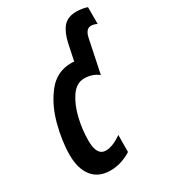

<svg xmlns="http://www.w3.org/2000/svg" viewBox="-189 -857 850 960"><g transform="rotate(-30 235.5 -377.0)"><path d="M282 -27 283 -125Q231 -88 191 -88Q139 -88 139 -174Q139 -238 154.5 -302.5Q170 -367 200.5 -411Q231 -455 276 -455Q322 -455 357 -428L397 -620Q407 -666 437 -666Q453 -666 471 -657V-754Q460 -758 443.5 -761Q427 -764 409 -764Q358 -764 332.5 -733.5Q307 -703 295 -647L275 -552Q268 -554 259 -554Q175 -554 123 -488.5Q71 -423 46.5 -331Q22 -239 22 -159Q22 -79 58 -34.5Q94 10 161 10Q196 10 228 -1Q260 -12 282 -27Z"/></g></svg>

Font: Noto Sans Display Condensed
Style: Bold Italic
Weight: 700
Width: 3
Designer: Monotype Design team
Foundry: Monotype Imaging Inc.
Version: 1.000